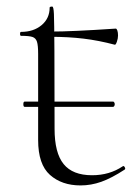

<svg xmlns="http://www.w3.org/2000/svg" viewBox="-20 -552 414 584"><path d="M51 -235Q51 -243 55 -243H324Q326 -243 327.5 -240.5Q329 -238 329 -235Q329 -232 327.5 -229.5Q326 -227 324 -227H55Q51 -227 51 -235ZM96 -126V-388Q96 -414 92.5 -425Q89 -436 79 -439.5Q69 -443 44 -443Q41 -443 41 -449Q41 -455 44 -455Q82 -455 106.5 -475.5Q131 -496 131 -529Q131 -532 139 -532Q143 -532 144 -509.5Q145 -487 145.5 -396Q146 -305 146 -160Q146 -87 173.5 -53Q201 -19 260 -19Q313 -19 353 -46L355 -47Q358 -47 360 -42.5Q362 -38 359 -36Q319 -10 288 1Q257 12 225 12Q168 12 132 -20Q96 -52 96 -126ZM135 -440V-456Q199 -456 332 -465Q335 -465 337 -459Q339 -453 339 -444Q339 -435 335.5 -425Q332 -415 329 -416Q280 -429 234 -434.5Q188 -440 135 -440Z"/></svg>

Font: Cormorant Unicase Light
Style: Regular
Weight: 300
Designer: Christian Thalmann (Catharsis Fonts)
Foundry: Catharsis Fonts
Version: Version 4.000